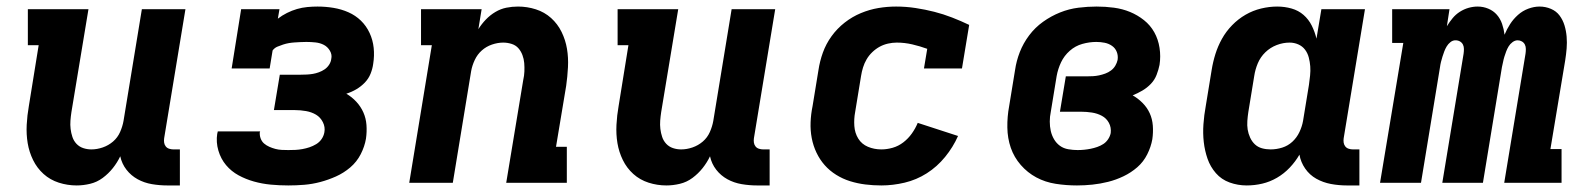

<svg xmlns="http://www.w3.org/2000/svg" viewBox="-20 -558 4840 586"><path d="M214 8Q186 8 159.5 -0.5Q133 -9 113 -27Q93 -45 81 -69.5Q69 -94 64.5 -121Q60 -148 61.5 -177Q63 -206 68 -234L98 -420H65V-530H250L198 -216Q196 -203 195 -190Q194 -177 195.5 -164.5Q197 -152 201 -140Q205 -128 213.5 -119Q222 -110 234 -106Q246 -102 259 -102Q276 -102 293.5 -108Q311 -114 325 -126Q339 -138 346.5 -155Q354 -172 357 -189L413 -530H546L481 -136Q480 -129 481 -122.5Q482 -116 486 -111Q490 -106 496.5 -104Q503 -102 509 -102H529V8H491Q467 8 443.5 4Q420 0 400 -11Q380 -22 366 -40Q352 -58 347 -81Q338 -62 324.5 -45Q311 -28 293.5 -15Q276 -2 255 3Q234 8 214 8Z M860 8Q833 8 806.5 5.5Q780 3 755 -4Q730 -11 708 -23Q686 -35 670 -54Q654 -73 646.5 -98.5Q639 -124 643 -150Q644 -152 644 -154Q644 -156 645 -157H774Q774 -157 774 -156.5Q774 -156 773 -155Q772 -145 775.5 -135.5Q779 -126 786 -120Q793 -114 802 -110Q811 -106 820.5 -103.5Q830 -101 840 -100.5Q850 -100 860 -100Q871 -100 881.5 -100.5Q892 -101 903 -103Q914 -105 924.5 -108.5Q935 -112 945 -118Q955 -124 961.5 -133.5Q968 -143 970 -154Q973 -170 965.5 -185Q958 -200 944.5 -208Q931 -216 914 -219Q897 -222 880 -222H816L834 -330H898Q907 -330 916.5 -330.5Q926 -331 935 -332.5Q944 -334 953.5 -337.5Q963 -341 971 -346.5Q979 -352 984.5 -360.5Q990 -369 991 -378Q994 -391 987 -403Q980 -415 968.5 -421Q957 -427 943 -428.5Q929 -430 915 -430Q906 -430 897 -429.5Q888 -429 879.5 -428.5Q871 -428 862 -426.5Q853 -425 844 -422Q835 -419 826.5 -415.5Q818 -412 812 -404L803 -349H687L716 -530H833L828 -501Q841 -511 856 -518.5Q871 -526 886.5 -530.5Q902 -535 918 -536.5Q934 -538 949 -538Q974 -538 998 -534Q1022 -530 1043.5 -520.5Q1065 -511 1081.5 -495Q1098 -479 1108 -457.5Q1118 -436 1120.5 -412Q1123 -388 1119 -363Q1117 -348 1111 -333Q1105 -318 1093.5 -306Q1082 -294 1067.5 -285.5Q1053 -277 1037 -272Q1054 -262 1067.5 -247.5Q1081 -233 1089 -215Q1097 -197 1098.5 -176.5Q1100 -156 1097 -135Q1093 -111 1081 -87.5Q1069 -64 1049 -47Q1029 -30 1005.5 -19.5Q982 -9 957.5 -2.5Q933 4 908.5 6Q884 8 860 8Z M1229 0 1298 -420H1265V-530H1450L1440 -469Q1450 -485 1463 -498.5Q1476 -512 1492 -521.5Q1508 -531 1525.5 -534.5Q1543 -538 1561 -538Q1589 -538 1615.5 -529.5Q1642 -521 1662 -503Q1682 -485 1694 -460.5Q1706 -436 1710.5 -409Q1715 -382 1713.5 -353Q1712 -324 1708 -296L1677 -110H1710V0H1525L1577 -314Q1580 -327 1580.5 -340Q1581 -353 1580 -365.5Q1579 -378 1574.5 -390Q1570 -402 1562 -411Q1554 -420 1541.5 -424Q1529 -428 1516 -428Q1499 -428 1481.5 -422Q1464 -416 1450.5 -404Q1437 -392 1429 -375Q1421 -358 1418 -341L1362 0Z M2014 8Q1986 8 1959.5 -0.5Q1933 -9 1913 -27Q1893 -45 1881 -69.5Q1869 -94 1864.5 -121Q1860 -148 1861.5 -177Q1863 -206 1868 -234L1898 -420H1865V-530H2050L1998 -216Q1996 -203 1995 -190Q1994 -177 1995.5 -164.5Q1997 -152 2001 -140Q2005 -128 2013.5 -119Q2022 -110 2034 -106Q2046 -102 2059 -102Q2076 -102 2093.5 -108Q2111 -114 2125 -126Q2139 -138 2146.5 -155Q2154 -172 2157 -189L2213 -530H2346L2281 -136Q2280 -129 2281 -122.5Q2282 -116 2286 -111Q2290 -106 2296.5 -104Q2303 -102 2309 -102H2329V8H2291Q2267 8 2243.5 4Q2220 0 2200 -11Q2180 -22 2166 -40Q2152 -58 2147 -81Q2138 -62 2124.5 -45Q2111 -28 2093.5 -15Q2076 -2 2055 3Q2034 8 2014 8Z M2670 8Q2645 8 2621 5Q2597 2 2574.5 -5Q2552 -12 2532 -24.5Q2512 -37 2497 -54Q2482 -71 2472 -92Q2462 -113 2457.5 -136.5Q2453 -160 2454 -185Q2455 -210 2460 -234L2478 -344Q2482 -371 2491.5 -397.5Q2501 -424 2518 -447.5Q2535 -471 2558 -489Q2581 -507 2607.5 -518Q2634 -529 2661 -533.5Q2688 -538 2715 -538Q2745 -538 2774.5 -533.5Q2804 -529 2831.5 -522Q2859 -515 2886 -504.5Q2913 -494 2938 -482L2916 -349H2800L2810 -409Q2788 -417 2764.5 -422.5Q2741 -428 2717 -428Q2704 -428 2690.5 -425Q2677 -422 2665 -415.5Q2653 -409 2642.5 -399Q2632 -389 2625 -377Q2618 -365 2614 -352Q2610 -339 2608 -326L2590 -216Q2586 -195 2587.5 -173.5Q2589 -152 2599.5 -135Q2610 -118 2629 -110Q2648 -102 2670 -102Q2687 -102 2704.5 -107Q2722 -112 2737 -123.5Q2752 -135 2763 -150.5Q2774 -166 2781 -183L2904 -143Q2889 -109 2864.5 -79Q2840 -49 2808.5 -29Q2777 -9 2741 -0.5Q2705 8 2670 8Z M3267 8Q3234 8 3202 3Q3170 -2 3143 -16.5Q3116 -31 3095.5 -54.5Q3075 -78 3065 -107Q3055 -136 3054.5 -169Q3054 -202 3060 -234L3078 -344Q3082 -372 3092.5 -399Q3103 -426 3121 -450Q3139 -474 3163.5 -491.5Q3188 -509 3215.5 -520Q3243 -531 3271.5 -534.5Q3300 -538 3327 -538Q3354 -538 3380 -534.5Q3406 -531 3429 -521.5Q3452 -512 3471.5 -496.5Q3491 -481 3503 -459.5Q3515 -438 3519 -412Q3523 -386 3519 -360Q3516 -345 3510 -329.5Q3504 -314 3492.5 -302Q3481 -290 3466.5 -281.5Q3452 -273 3437 -267Q3453 -258 3467 -244Q3481 -230 3489 -212.5Q3497 -195 3498.5 -174.5Q3500 -154 3497 -133Q3493 -110 3481.5 -87Q3470 -64 3451 -47.5Q3432 -31 3409 -20Q3386 -9 3362 -3Q3338 3 3314 5.5Q3290 8 3267 8ZM3269 -100Q3279 -100 3289 -101Q3299 -102 3309 -104Q3319 -106 3329 -109.5Q3339 -113 3347.5 -118.5Q3356 -124 3362 -133Q3368 -142 3370 -152Q3372 -169 3364.5 -183Q3357 -197 3343 -204.5Q3329 -212 3312.5 -214.5Q3296 -217 3280 -217H3215L3233 -325H3298Q3307 -325 3316 -325.5Q3325 -326 3334.5 -328Q3344 -330 3353.5 -333.5Q3363 -337 3371 -343Q3379 -349 3384 -357.5Q3389 -366 3391 -375Q3393 -388 3388.5 -399.5Q3384 -411 3374 -418Q3364 -425 3351.5 -427.5Q3339 -430 3326 -430Q3305 -430 3283.5 -424Q3262 -418 3245 -403Q3228 -388 3218.5 -368Q3209 -348 3205 -326L3187 -216Q3184 -202 3184 -187Q3184 -172 3187 -158.5Q3190 -145 3197 -133Q3204 -121 3215 -113Q3226 -105 3240.5 -102.5Q3255 -100 3269 -100Z M3785 8Q3758 8 3733 -1Q3708 -10 3691 -29.5Q3674 -49 3665.5 -73.5Q3657 -98 3654 -124.5Q3651 -151 3653 -179Q3655 -207 3660 -234L3678 -344Q3682 -369 3689.5 -393Q3697 -417 3709.5 -439.5Q3722 -462 3740.5 -481Q3759 -500 3781.5 -513Q3804 -526 3829 -532Q3854 -538 3878 -538Q3901 -538 3922 -532Q3943 -526 3958.5 -512.5Q3974 -499 3983.5 -480Q3993 -461 3998 -440Q3998 -440 3998 -440Q3998 -440 3998 -440L4013 -530H4146L4081 -136Q4080 -129 4081 -122.5Q4082 -116 4086 -111Q4090 -106 4096.5 -104Q4103 -102 4109 -102H4129V8H4091Q4066 8 4042 3.5Q4018 -1 3997.5 -12.5Q3977 -24 3963.5 -43.5Q3950 -63 3946 -86Q3934 -65 3916.5 -46.5Q3899 -28 3877.5 -15.5Q3856 -3 3832.5 2.5Q3809 8 3785 8ZM3858 -102Q3876 -102 3893.5 -107.5Q3911 -113 3924.5 -125.5Q3938 -138 3946 -155Q3954 -172 3957 -189L3975 -299Q3977 -313 3978.5 -327.5Q3980 -342 3979 -355.5Q3978 -369 3974.5 -382.5Q3971 -396 3963 -406.5Q3955 -417 3942.5 -422.5Q3930 -428 3916 -428Q3896 -428 3876.5 -420.5Q3857 -413 3842 -398.5Q3827 -384 3819 -365Q3811 -346 3808 -326L3790 -216Q3788 -203 3787 -189Q3786 -175 3788 -162.5Q3790 -150 3795.5 -138Q3801 -126 3810 -117.5Q3819 -109 3831.5 -105.5Q3844 -102 3858 -102Z M4192 0 4263 -427H4229V-530H4404L4396 -478Q4404 -491 4413.5 -502.5Q4423 -514 4435.5 -522Q4448 -530 4462 -534Q4476 -538 4490 -538Q4507 -538 4522.5 -531.5Q4538 -525 4548.5 -513Q4559 -501 4564.5 -485Q4570 -469 4572 -452Q4579 -469 4589 -484.5Q4599 -500 4613 -512.5Q4627 -525 4644.5 -531.5Q4662 -538 4679 -538Q4697 -538 4713.5 -531Q4730 -524 4740 -510.5Q4750 -497 4755 -480.5Q4760 -464 4761.5 -446Q4763 -428 4761.5 -410Q4760 -392 4757 -373L4712 -103H4746V0H4571L4636 -394Q4637 -401 4637 -408.5Q4637 -416 4634 -422Q4631 -428 4625 -431.5Q4619 -435 4612 -435Q4604 -435 4596.5 -429.5Q4589 -424 4584.5 -416.5Q4580 -409 4577 -401Q4574 -393 4571.5 -385Q4569 -377 4567.5 -369Q4566 -361 4564 -353L4506 0H4382L4447 -394Q4448 -401 4448 -408.5Q4448 -416 4445 -422Q4442 -428 4436 -431.5Q4430 -435 4422 -435Q4414 -435 4407 -429.5Q4400 -424 4395.5 -416.5Q4391 -409 4388 -401Q4385 -393 4382.5 -385Q4380 -377 4378 -369Q4376 -361 4375 -353L4317 0Z"/></svg>

Font: Iosevka Slab XBdEx
Style: Italic
Weight: 800
Width: 7
Italic angle: -9°
Monospace: yes
Designer: Belleve Invis
Foundry: Belleve Invis
Version: Version 11.1.1; ttfautohint (v1.8.3)